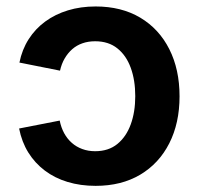

<svg xmlns="http://www.w3.org/2000/svg" viewBox="-20 -573 625 603"><path d="M280.3 10.7Q232.9 10.7 192.4 -1.5Q151.9 -13.7 120.6 -37.4Q89.4 -61 68.8 -94.2Q48.3 -127.4 40 -169.4L167.5 -194.3Q171.9 -172.4 181.6 -154.5Q191.4 -136.7 205.6 -124.3Q219.7 -111.8 238.3 -105Q256.8 -98.1 278.8 -98.1Q320.8 -98.1 348.6 -120.8Q376.5 -143.6 390.6 -182.4Q404.8 -221.2 404.8 -271Q404.8 -321.3 390.6 -360.1Q376.5 -398.9 348.6 -421.1Q320.8 -443.4 278.8 -443.4Q256.8 -443.4 238.8 -437Q220.7 -430.7 206.8 -418.5Q192.9 -406.2 183.1 -389.4Q173.3 -372.6 168.5 -351.1L41 -376.5Q49.3 -417.5 70.1 -450Q90.8 -482.4 122.1 -505.4Q153.3 -528.3 193.4 -540.5Q233.4 -552.7 280.3 -552.7Q361.3 -552.7 420.4 -517.6Q479.5 -482.4 511.7 -418.7Q543.9 -355 543.9 -270.5Q543.9 -186.5 511.7 -123Q479.5 -59.6 420.4 -24.4Q361.3 10.7 280.3 10.7Z"/></svg>

Font: Inter Cardless
Style: Bold
Weight: 700
Designer: Rasmus Andersson
Foundry: rsms
Version: Version 4.001;git-9221beed3